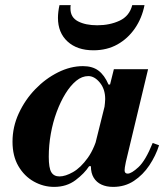

<svg xmlns="http://www.w3.org/2000/svg" viewBox="-20 -721 643 752"><path d="M192 11Q150 11 112.5 -10Q75 -31 52 -70.5Q29 -110 29 -166Q29 -224 53.5 -277Q78 -330 118 -371.5Q158 -413 207 -437.5Q256 -462 305 -462Q342 -462 365.5 -444.5Q389 -427 405 -390H412L389 -299Q390 -309 391 -317.5Q392 -326 392 -333Q392 -372 371 -397.5Q350 -423 326 -423Q301 -423 278.5 -404.5Q256 -386 236.5 -354.5Q217 -323 202 -282.5Q187 -242 179 -197Q171 -152 171 -107Q171 -63 181 -46.5Q191 -30 213 -30Q236 -30 266 -47Q296 -64 324 -103Q352 -142 368 -208L336 -70H329Q311 -42 276 -15.5Q241 11 192 11ZM423 11Q397 11 377.5 2Q358 -7 347 -25Q336 -43 336 -70Q336 -82 339 -97.5Q342 -113 352 -153L426 -450H560L473 -87Q470 -74 469 -65.5Q468 -57 468 -54Q468 -41 480 -41Q495 -41 522.5 -66.5Q550 -92 578 -161L603 -152Q590 -111 565 -73.5Q540 -36 504.5 -12.5Q469 11 423 11ZM346 -524Q282 -524 244.5 -558.5Q207 -593 207 -651Q207 -662 208.5 -675Q210 -688 213 -701H257Q256 -698 256 -694.5Q256 -691 256 -687Q256 -653 285.5 -637.5Q315 -622 361 -622Q410 -622 448.5 -640Q487 -658 498 -701H546Q536 -650 508.5 -610Q481 -570 440 -547Q399 -524 346 -524Z"/></svg>

Font: Libre Bodoni
Style: Bold Italic
Weight: 700
Italic angle: -13°
Version: Version 2.005;gftools[0.9.23]